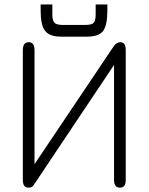

<svg xmlns="http://www.w3.org/2000/svg" viewBox="-20 -834 667 862"><path d="M108 8.5C108 8.5 108 8.5 108 8.5C91 8.5 82.5 -3 82.5 -26C82.5 -26 82.5 -26 82.5 -26C82.5 -26 82.5 -609 82.5 -609C82.5 -632.5 91.5 -644.5 109 -644.5C109 -644.5 109 -644.5 109 -644.5C126.5 -644.5 135 -632.5 135 -608.5C135 -608.5 135 -608.5 135 -608.5C135 -608.5 135 -97 135 -97C135 -97 490 -625.5 490 -625.5C498.5 -638 509 -644.5 520.5 -644.5C520.5 -644.5 520.5 -644.5 520.5 -644.5C536.5 -644.5 544.5 -632.5 544.5 -609C544.5 -609 544.5 -609 544.5 -609C544.5 -609 544.5 -26 544.5 -26C544.5 -3 536 8.5 518.5 8.5C518.5 8.5 518.5 8.5 518.5 8.5C501 8.5 492 -3 492 -25.5C492 -25.5 492 -25.5 492 -25.5C492 -25.5 492 -542.5 492 -542.5C492 -542.5 131.5 -3.5 131.5 -3.5C128.5 1 125.5 4 122 5.5C118.5 7.5 113.5 8.5 108 8.5ZM371 -669.5C371 -669.5 254 -669.5 254 -669.5C219.5 -669.5 196 -678 182.5 -695.5C169 -712.5 162.5 -743 162.5 -786.5C162.5 -786.5 162.5 -786.5 162.5 -786.5C162.5 -786.5 162.5 -814 162.5 -814C162.5 -814 215 -814 215 -814C215 -814 215 -770.5 215 -770.5C215 -751.5 218 -738.5 224.5 -732C230.5 -725.5 243 -722 262 -722C262 -722 262 -722 262 -722C262 -722 364 -722 364 -722C382.5 -722 395 -725.5 401 -732C406.5 -738.5 409.5 -751.5 409.5 -770.5C409.5 -770.5 409.5 -770.5 409.5 -770.5C409.5 -770.5 409.5 -814 409.5 -814C409.5 -814 462 -814 462 -814C462 -814 462 -786.5 462 -786.5C462 -742.5 455.5 -712 443 -695C430 -678 406 -669.5 371 -669.5C371 -669.5 371 -669.5 371 -669.5Z"/></svg>

Font: Jura-Fortis-Regular
Style: Regular
Weight: 500
Designer: Daniel Johnson, Alexei Vanyashin, Mirko Velimirovic
Foundry: Daniel Johnson
Version: ""